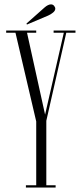

<svg xmlns="http://www.w3.org/2000/svg" viewBox="-20 -836 364 856"><path d="M95.5 0V-10H141.5V-294.5L49 -690H7.5V-700H141.5V-690H100.5L181 -325L264.5 -690H219V-700H316.5V-690H275.5L186.5 -297.5V-10H228V0ZM100 -726.5 98 -731 178.5 -802.5Q194.5 -816.5 207.5 -816.5Q218.5 -816.5 224 -805.5Q226.5 -802 226.5 -797.5Q226.5 -788 216.2 -779.8Q206 -771.5 194.5 -766.5Z"/></svg>

Font: Imbue 100pt ExtraLight
Style: Regular
Weight: 200
Designer: Tyler Finck
Foundry: Etcetera Type Company
Version: Version 1.102; ttfautohint (v1.8.3)